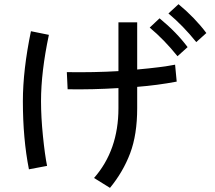

<svg xmlns="http://www.w3.org/2000/svg" viewBox="-20 -867 1040 930"><path d="M435.5 -4.9Q553.7 -139.6 553.7 -342.8V-440.4Q428.7 -432.6 307.6 -434.6L303.7 -517.6Q436.5 -515.6 553.7 -522.5V-758.8H644.5V-530.3Q763.7 -541 828.1 -553.7L835.9 -471.7Q743.2 -454.1 644.5 -446.3V-342.8Q644.5 -214.8 610.4 -124.5Q576.2 -34.2 512.7 43ZM90.8 -377Q90.8 -527.3 129.9 -715.8L216.8 -698.2Q178.7 -518.6 178.7 -377Q178.7 -299.8 188 -208Q197.3 -116.2 208 -63.5L120.1 -46.9Q90.8 -195.3 90.8 -377ZM795.9 -801.8 844.7 -846.7Q924.8 -780.3 979.5 -707L930.7 -663.1Q866.2 -743.2 795.9 -801.8ZM705.1 -733.4 752.9 -778.3Q835.9 -710 888.7 -638.7L839.8 -594.7Q775.4 -674.8 705.1 -733.4Z"/></svg>

Font: Gothic A1 Medium
Style: Regular
Weight: 500
Designer: HanYang I&C Co.,Ltd.
Foundry: HanYang I&C Co.,Ltd.
Version: Version 2.50